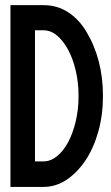

<svg xmlns="http://www.w3.org/2000/svg" viewBox="-20 -735 437 753"><path d="M21 -2V-714.8H150.9Q204.1 -714.8 246.6 -687.5Q289.1 -660.2 318.8 -610.8Q383.8 -502 383.8 -358.9Q383.8 -283.7 365.5 -218.8Q347.2 -153.8 315.2 -106Q283.2 -58.1 241.2 -30Q199.2 -2 150.9 -2ZM117.2 -102.1H150.9Q178.7 -102.1 203.9 -122.6Q229 -143.1 247.6 -178Q266.1 -212.9 277.1 -259.5Q288.1 -306.2 288.1 -358.9Q288.1 -410.6 277.1 -457.8Q266.1 -504.9 247.1 -540Q228 -575.2 203.6 -595.7Q179.2 -616.2 150.9 -616.2H117.2Z"/></svg>

Font: Fundamental  Brigade Condensed
Style: Regular
Weight: 400
Width: 3
Designer: Peter Wiegel, original typeface by Carl Albert Fahrenwaldt 1901
Foundry: Peter Wiegel
Version: Version 0.000 2012 initial release